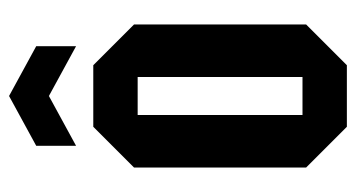

<svg xmlns="http://www.w3.org/2000/svg" viewBox="-201 -585 786 424"><g transform="rotate(-90 192.0 -373.0)"><path d="M34 -90V-470L124 -560H260L350 -470V-90L260 0H124ZM150 -98H234V-462H150ZM82 -598V-686L192 -746L302 -686V-598L192 -658Z"/></g></svg>

Font: Tektur Condensed Medium
Style: Regular
Weight: 500
Width: 3
Designer: Adam Jagosz
Foundry: Adam Jagosz
Version: Version 1.005;gftools[0.9.30]